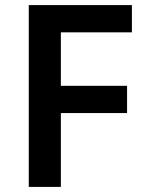

<svg xmlns="http://www.w3.org/2000/svg" viewBox="-20 -734 578 754"><path d="M219 0V-290H479V-397H219V-607H498V-714H93V0Z"/></svg>

Font: Noto Sans Vithkuqi SemiBold
Style: Regular
Weight: 600
Version: Version 1.001